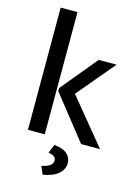

<svg xmlns="http://www.w3.org/2000/svg" viewBox="-150 -882 883 1214"><g transform="rotate(15 291.0 -275.0)"><path d="M91 0ZM91 -800H201V0H91ZM563 0H439L213 -286V-306L409 -543H526L319 -297ZM232 198Q273 189 288.5 176Q304 163 304 143Q304 113 254 106L278 49Q336 55 362.5 79.5Q389 104 389 139Q389 180 354.5 209.5Q320 239 254 250Z"/></g></svg>

Font: Martel Sans SemiBold
Style: Regular
Weight: 600
Designer: Dan Reynolds and Mathieu Réguer
Foundry: Dan Reynolds and Mathieu Réguer
Version: Version 1.002; ttfautohint (v1.1) -l 5 -r 5 -G 72 -x 0 -D la